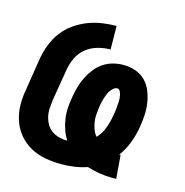

<svg xmlns="http://www.w3.org/2000/svg" viewBox="-85 -608 671 696"><g transform="rotate(15 250.0 -260.0)"><path d="M395 8Q371 8 347.5 4Q324 0 301 -7Q278 1 253 4.5Q228 8 204 8Q173 8 143.5 2.5Q114 -3 88.5 -17Q63 -31 44.5 -53Q26 -75 16.5 -103Q7 -131 6.5 -161.5Q6 -192 12 -223L31 -343Q36 -370 46 -396Q56 -422 73 -444.5Q90 -467 113.5 -483.5Q137 -500 163 -510Q189 -520 216 -524Q243 -528 269 -528L270 -440Q247 -440 223 -433.5Q199 -427 179.5 -411.5Q160 -396 149.5 -374Q139 -352 135 -329L115 -209Q113 -193 112 -177Q111 -161 114.5 -146Q118 -131 125.5 -118Q133 -105 145 -96.5Q157 -88 172.5 -84Q188 -80 204 -80Q193 -97 186.5 -116Q180 -135 177 -155.5Q174 -176 175.5 -197.5Q177 -219 181 -241Q184 -259 189.5 -278Q195 -297 204 -315Q213 -333 225.5 -349Q238 -365 255 -376.5Q272 -388 291.5 -393Q311 -398 330 -398Q354 -398 375.5 -390.5Q397 -383 412.5 -367.5Q428 -352 436.5 -331Q445 -310 448.5 -287.5Q452 -265 450.5 -241Q449 -217 445 -194Q440 -164 429 -135Q418 -106 399 -80H404L411 8ZM303 -121Q320 -139 328.5 -162Q337 -185 341 -208Q342 -215 343.5 -222Q345 -229 345.5 -236Q346 -243 346.5 -250Q347 -257 347.5 -264Q348 -271 347.5 -277.5Q347 -284 345.5 -290.5Q344 -297 340.5 -303.5Q337 -310 330 -310Q322 -310 315 -303.5Q308 -297 303.5 -289.5Q299 -282 296 -274Q293 -266 290.5 -258Q288 -250 286.5 -242Q285 -234 284 -226Q282 -212 281 -197.5Q280 -183 282.5 -169.5Q285 -156 289.5 -143.5Q294 -131 303 -121Z"/></g></svg>

Font: Iosevka Extrabold Oblique
Style: Regular
Weight: 800
Italic angle: -9°
Monospace: yes
Designer: Belleve Invis
Foundry: Belleve Invis
Version: Version 32.5.0; ttfautohint (v1.8.4)